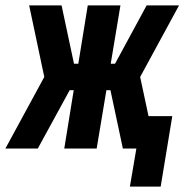

<svg xmlns="http://www.w3.org/2000/svg" viewBox="-54 -550 683 711"><path d="M541 141H427L451 0H401L355 -216H340L304 0H184L219 -216H204L86 0H-34L110 -265L54 -530H174L220 -314H236L271 -530H392L356 -314H372L489 -530H609L465 -265L496 -120H584Z"/></svg>

Font: Iosevka Curly Heavy Extended
Style: Italic
Weight: 900
Width: 7
Italic angle: -9°
Monospace: yes
Designer: Belleve Invis
Foundry: Belleve Invis
Version: Version 11.1.0; ttfautohint (v1.8.3)